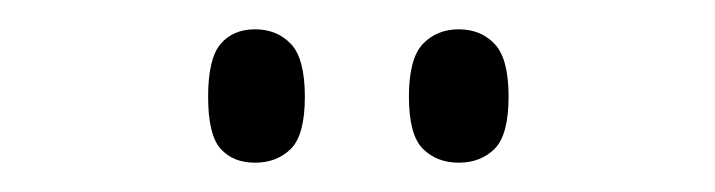

<svg xmlns="http://www.w3.org/2000/svg" viewBox="-20 -761 488 131"><path d="M293 -650Q278 -650 268.5 -659.5Q259 -669 259 -695Q259 -721 268.5 -731Q278 -741 293 -741Q308 -741 317.5 -731Q327 -721 327 -695Q327 -669 317.5 -659.5Q308 -650 293 -650ZM154 -650Q139 -650 130.5 -659.5Q122 -669 122 -695Q122 -721 130.5 -731Q139 -741 154 -741Q169 -741 178.5 -731Q188 -721 188 -695Q188 -669 178.5 -659.5Q169 -650 154 -650Z"/></svg>

Font: Noto Serif Sinhala ExtraCondensed Light
Style: Regular
Weight: 300
Width: 2
Designer: Jelle Bosma - Monotype Design Team
Foundry: Monotype Imaging Inc.
Version: Version 2.007; ttfautohint (v1.8.4.7-5d5b)